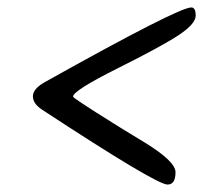

<svg xmlns="http://www.w3.org/2000/svg" viewBox="-20 -539 578 516"><path d="M430.2 -43Q399.9 -43 93.3 -244.1Q68.4 -260.3 68.4 -280.3Q68.4 -300.3 100.6 -318.4Q459.5 -519 494.1 -519Q505.9 -519 505.9 -497.1Q505.9 -475.1 461.2 -445.3Q416.5 -415.5 296.4 -355.5Q176.3 -295.4 176.3 -279.3Q176.3 -275.4 284.2 -208L307.6 -193.4Q323.2 -184.1 338.9 -174.3L370.1 -155.3Q451.7 -105 451.7 -76.2Q451.7 -43 430.2 -43Z"/></svg>

Font: Averia Serif Libre
Style: Italic
Weight: 400
Italic angle: -7.90001°
Version: Version 1.002